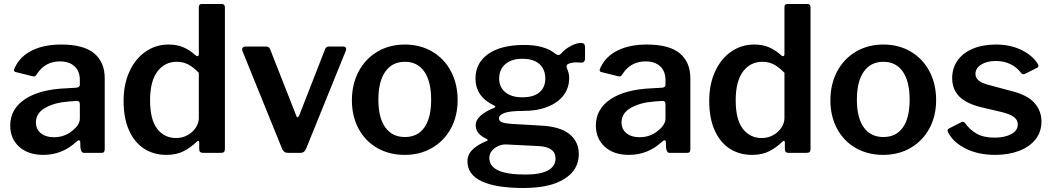

<svg xmlns="http://www.w3.org/2000/svg" viewBox="-20 -762 5246 957"><path d="M196 10Q120 10 75.5 -30.5Q31 -71 31 -136Q31 -219 105 -268Q179 -317 312 -322L362 -325Q378 -327 378 -340V-363Q378 -407 351.5 -431.5Q325 -456 279 -456Q203 -456 162 -390Q159 -386 156.5 -383.5Q154 -381 150 -381Q145 -381 142 -382L58 -403Q50 -405 50 -412Q50 -417 54 -425Q80 -481 139.5 -510.5Q199 -540 285 -540Q397 -540 449.5 -496Q502 -452 502 -372V-20Q502 -9 498.5 -4.5Q495 0 485 0H400Q391 0 387 -6Q383 -12 381 -24L380 -54Q379 -63 373 -63Q370 -63 360 -55Q290 10 196 10ZM363 -259 322 -256Q252 -251 205.5 -224.5Q159 -198 159 -152Q159 -118 183.5 -98Q208 -78 249 -78Q301 -78 340 -110Q378 -140 378 -171V-242Q378 -251 374.5 -255Q371 -259 363 -259Z M973 -18V-51Q973 -60 968 -60Q965 -60 960 -55Q931 -27 895.5 -8.5Q860 10 809 10Q747 10 699 -20.5Q651 -51 623.5 -111.5Q596 -172 596 -260Q596 -342 625.5 -406Q655 -470 706 -505Q757 -540 820 -540Q862 -540 893.5 -526.5Q925 -513 954 -487Q959 -482 965 -482Q971 -482 971 -495V-726Q971 -742 985 -742H1086Q1101 -742 1101 -725V-19Q1101 -9 1096.5 -4.5Q1092 0 1080 0H992Q973 0 973 -18ZM861 -454Q801 -454 764.5 -405.5Q728 -357 728 -262Q728 -166 763.5 -120Q799 -74 858 -74Q889 -74 915 -88.5Q941 -103 956 -126Q971 -149 971 -173V-399Q944 -427 918.5 -440.5Q893 -454 861 -454Z M1704 -510 1505 -19Q1500 -9 1493.5 -4.5Q1487 0 1476 0H1417Q1405 0 1398.5 -4.5Q1392 -9 1387 -18L1188 -509Q1187 -511 1187 -516Q1187 -522 1191 -526Q1195 -530 1202 -530H1307Q1322 -530 1327 -515L1456 -187Q1459 -177 1463 -177Q1467 -177 1472 -188L1600 -516Q1605 -530 1619 -530H1692Q1700 -530 1703.5 -524Q1707 -518 1704 -510Z M1734 -262Q1734 -343 1768 -406.5Q1802 -470 1862 -505Q1922 -540 1998 -540Q2075 -540 2135 -504.5Q2195 -469 2228 -406Q2261 -343 2261 -263Q2261 -184 2227.5 -122Q2194 -60 2134 -25Q2074 10 1997 10Q1920 10 1860 -24.5Q1800 -59 1767 -121Q1734 -183 1734 -262ZM2129 -265Q2129 -356 2095 -405Q2061 -454 1998 -454Q1935 -454 1900.5 -405Q1866 -356 1866 -265Q1866 -175 1900.5 -127Q1935 -79 1998 -79Q2062 -79 2095.5 -127Q2129 -175 2129 -265Z M2896 -528V-472Q2896 -447 2874 -450Q2866 -451 2852 -451Q2837 -451 2825 -448Q2799 -442 2805 -425Q2811 -409 2814 -398.5Q2817 -388 2817 -372Q2817 -326 2790.5 -289Q2764 -252 2711.5 -230.5Q2659 -209 2584 -209Q2522 -209 2494.5 -199Q2467 -189 2467 -172Q2467 -158 2483.5 -152Q2500 -146 2539 -144L2677 -136Q2772 -131 2818.5 -93.5Q2865 -56 2865 7Q2865 84 2793.5 129.5Q2722 175 2590 175Q2451 175 2380.5 141.5Q2310 108 2310 42Q2310 9 2334.5 -15.5Q2359 -40 2405 -59Q2411 -61 2411 -64Q2411 -67 2405 -70Q2351 -94 2351 -138Q2351 -164 2376 -186Q2401 -208 2442 -224Q2449 -228 2449 -230Q2449 -233 2443 -236Q2350 -280 2350 -371Q2350 -448 2413.5 -493Q2477 -538 2594 -538Q2695 -538 2750 -493Q2757 -488 2763 -488Q2770 -488 2776 -494Q2794 -516 2823.5 -532Q2853 -548 2876 -548Q2896 -548 2896 -528ZM2698 -370Q2698 -416 2669 -442.5Q2640 -469 2583 -469Q2529 -469 2498.5 -442Q2468 -415 2468 -370Q2468 -328 2498.5 -302.5Q2529 -277 2583 -277Q2640 -277 2669 -302Q2698 -327 2698 -370ZM2504 -42Q2474 -44 2446.5 -24Q2419 -4 2419 25Q2419 66 2462.5 87Q2506 108 2600 108Q2673 108 2711 87.5Q2749 67 2749 28Q2749 -30 2663 -34Z M3115 10Q3039 10 2994.5 -30.5Q2950 -71 2950 -136Q2950 -219 3024 -268Q3098 -317 3231 -322L3281 -325Q3297 -327 3297 -340V-363Q3297 -407 3270.5 -431.5Q3244 -456 3198 -456Q3122 -456 3081 -390Q3078 -386 3075.5 -383.5Q3073 -381 3069 -381Q3064 -381 3061 -382L2977 -403Q2969 -405 2969 -412Q2969 -417 2973 -425Q2999 -481 3058.5 -510.5Q3118 -540 3204 -540Q3316 -540 3368.5 -496Q3421 -452 3421 -372V-20Q3421 -9 3417.5 -4.5Q3414 0 3404 0H3319Q3310 0 3306 -6Q3302 -12 3300 -24L3299 -54Q3298 -63 3292 -63Q3289 -63 3279 -55Q3209 10 3115 10ZM3282 -259 3241 -256Q3171 -251 3124.5 -224.5Q3078 -198 3078 -152Q3078 -118 3102.5 -98Q3127 -78 3168 -78Q3220 -78 3259 -110Q3297 -140 3297 -171V-242Q3297 -251 3293.5 -255Q3290 -259 3282 -259Z M3892 -18V-51Q3892 -60 3887 -60Q3884 -60 3879 -55Q3850 -27 3814.5 -8.5Q3779 10 3728 10Q3666 10 3618 -20.5Q3570 -51 3542.5 -111.5Q3515 -172 3515 -260Q3515 -342 3544.5 -406Q3574 -470 3625 -505Q3676 -540 3739 -540Q3781 -540 3812.5 -526.5Q3844 -513 3873 -487Q3878 -482 3884 -482Q3890 -482 3890 -495V-726Q3890 -742 3904 -742H4005Q4020 -742 4020 -725V-19Q4020 -9 4015.5 -4.5Q4011 0 3999 0H3911Q3892 0 3892 -18ZM3780 -454Q3720 -454 3683.5 -405.5Q3647 -357 3647 -262Q3647 -166 3682.5 -120Q3718 -74 3777 -74Q3808 -74 3834 -88.5Q3860 -103 3875 -126Q3890 -149 3890 -173V-399Q3863 -427 3837.5 -440.5Q3812 -454 3780 -454Z M4119 -262Q4119 -343 4153 -406.5Q4187 -470 4247 -505Q4307 -540 4383 -540Q4460 -540 4520 -504.5Q4580 -469 4613 -406Q4646 -343 4646 -263Q4646 -184 4612.5 -122Q4579 -60 4519 -25Q4459 10 4382 10Q4305 10 4245 -24.5Q4185 -59 4152 -121Q4119 -183 4119 -262ZM4514 -265Q4514 -356 4480 -405Q4446 -454 4383 -454Q4320 -454 4285.5 -405Q4251 -356 4251 -265Q4251 -175 4285.5 -127Q4320 -79 4383 -79Q4447 -79 4480.5 -127Q4514 -175 4514 -265Z M4943 -458Q4899 -458 4870.5 -440Q4842 -422 4842 -393Q4842 -376 4856 -362.5Q4870 -349 4907 -339L5026 -307Q5101 -288 5136 -249Q5171 -210 5171 -156Q5171 -105 5141.5 -67.5Q5112 -30 5059.5 -10Q5007 10 4940 10Q4857 10 4795 -20.5Q4733 -51 4707 -100Q4703 -108 4703 -111Q4703 -117 4709 -121L4768 -151Q4775 -155 4780 -155Q4784 -155 4789 -150Q4813 -116 4847.5 -96Q4882 -76 4937 -76Q4988 -76 5020.5 -93.5Q5053 -111 5053 -142Q5053 -163 5035.5 -177.5Q5018 -192 4975 -203L4873 -227Q4797 -245 4761.5 -281Q4726 -317 4726 -373Q4726 -422 4752.5 -460Q4779 -498 4828.5 -519Q4878 -540 4944 -540Q5015 -540 5070 -513.5Q5125 -487 5151 -446Q5156 -438 5156 -433Q5156 -428 5151 -425L5089 -394Q5083 -392 5082 -392Q5074 -392 5069 -399Q5049 -426 5017 -442Q4985 -458 4943 -458Z"/></svg>

Font: n
Style: Regular
Weight: 600
Designer: Pablo Impallari, Rodrigo Fuenzalida
Foundry: Impallari Type
Version: Version 1.002; ttfautohint (v1.5)